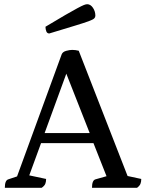

<svg xmlns="http://www.w3.org/2000/svg" viewBox="-20 -892 694 912"><path d="M3 0Q3 -35 19 -40L61 -54L273 -634Q278 -646 294.5 -650.5Q311 -655 323 -655Q338 -655 354 -651L586 -56L651 -42Q651 -28 647 -18.5Q643 -9 631 0H417Q417 -35 433 -40L486 -55L424 -212H175L119 -59L199 -42Q199 -28 195 -18.5Q191 -9 178 0ZM192 -260H406L295 -542ZM214 -733Q204 -733 200 -743Q196 -753 196 -765Q254 -800 290.5 -821Q327 -842 347.5 -853Q368 -864 378 -868Q388 -872 394 -872Q410 -872 421.5 -855Q433 -838 433 -817Q433 -810 427.5 -804.5Q422 -799 402 -791.5Q382 -784 337.5 -770.5Q293 -757 214 -733Z"/></svg>

Font: Petrona Medium
Style: Regular
Weight: 500
Designer: Ringo R. Seeber
Foundry: Ringo R. Seeber
Version: Version 2.001; ttfautohint (v1.8.3)